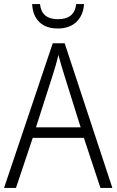

<svg xmlns="http://www.w3.org/2000/svg" viewBox="-20 -1023 577 950"><path d="M477 -93 395 -341H142L59 -93H0L241 -809H300L536 -93ZM297 -655Q291 -674 283 -701Q275 -728 269 -751Q263 -726 256 -701Q249 -676 242 -655L158 -393H379ZM396 -1003Q392 -947 358 -914.5Q324 -882 266 -882Q208 -882 175 -913.5Q142 -945 139 -1003H178Q185 -928 267 -928Q349 -928 357 -1003Z"/></svg>

Font: Noto Sans Telugu UI SemiCondensed Light
Style: Regular
Weight: 300
Width: 4
Designer: Jelle Bosma - Monotype Design Team
Foundry: Monotype Imaging Inc.
Version: Version 2.005; ttfautohint (v1.8.4.7-5d5b)